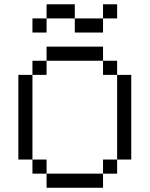

<svg xmlns="http://www.w3.org/2000/svg" viewBox="-20 -887 707 907"><path d="M600 -133.3H533.3V-533.3H600ZM133.3 -133.3H66.7V-533.3H133.3ZM133.3 -66.7V-133.3H200V-66.7ZM133.3 -533.3V-600H200V-533.3ZM133.3 -733.3V-800H200V-733.3ZM533.3 -133.3V-66.7H466.7V-133.3ZM533.3 -600V-533.3H466.7V-600ZM533.3 -800H466.7V-866.7H533.3ZM200 -800V-866.7H333.3V-800ZM200 -66.7H466.7V0H200ZM200 -600V-666.7H466.7V-600ZM333.3 -800H466.7V-733.3H333.3Z"/></svg>

Font: Galmuri14 Regular
Style: Regular
Weight: 400
Designer: Lee Minseo (quiple)
Version: Version 2.399;hotconv 1.1.1;makeotfexe 2.6.0 DEVELOPMENT